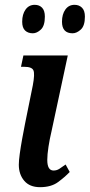

<svg xmlns="http://www.w3.org/2000/svg" viewBox="-20 -766 372 796"><path d="M146 10Q103 10 80.5 -16.5Q58 -43 58 -83Q58 -100 62 -129Q66 -158 72 -191Q78 -224 84 -254L116 -412Q125 -460 118.5 -474.5Q112 -489 81 -489H67L77 -536H261L193 -219Q186 -190 181 -157.5Q176 -125 176 -103Q176 -59 202 -59Q215 -59 226 -66Q237 -73 252 -84L269 -53Q249 -32 220.5 -11Q192 10 146 10ZM281 -628Q237 -628 237 -676Q237 -707 251 -726.5Q265 -746 289 -746Q308 -746 320 -734Q332 -722 332 -697Q332 -659 315 -643.5Q298 -628 281 -628ZM116 -628Q96 -628 84 -639.5Q72 -651 72 -676Q72 -707 86 -726.5Q100 -746 124 -746Q143 -746 154.5 -734Q166 -722 166 -697Q166 -659 149.5 -643.5Q133 -628 116 -628Z"/></svg>

Font: Noto Serif ExtraCondensed SemiBold
Style: Italic
Weight: 600
Width: 2
Italic angle: -12°
Designer: Monotype Design Team
Foundry: Monotype Imaging Inc.
Version: Version 2.013